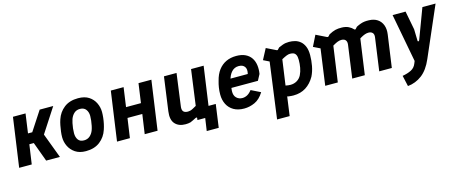

<svg xmlns="http://www.w3.org/2000/svg" viewBox="-43 -1110 4559 1916"><g transform="rotate(-15 2236.0 -151.5)"><path d="M34 0 106 -508H236L208 -309H252L382 -508H522L346 -237V-290L455 0H313L239 -201H193L164 0Z M722 12Q656 12 613 -17Q570 -46 548.5 -90.5Q527 -135 527 -184Q527 -211 531 -242Q535 -273 541 -304Q547 -335 556 -361Q579 -431 635.5 -475Q692 -519 780 -519Q848 -519 891 -491Q934 -463 955.5 -418Q977 -373 977 -324Q977 -297 973.5 -265.5Q970 -234 963.5 -204Q957 -174 948 -148Q925 -77 868 -32.5Q811 12 722 12ZM731 -97Q767 -97 792 -118.5Q817 -140 830 -175Q836 -191 841.5 -216.5Q847 -242 850 -269Q853 -296 853 -317Q853 -357 832.5 -384Q812 -411 771 -411Q735 -411 711 -389.5Q687 -368 674 -333Q669 -318 663.5 -293.5Q658 -269 655 -242Q652 -215 652 -191Q652 -150 671 -123.5Q690 -97 731 -97Z M1045 0 1117 -508H1249L1221 -309H1375L1403 -508H1536L1464 0H1331L1360 -201H1207L1178 0Z M1937 130 1967 -75 1957 -108H2094L2061 130ZM1751 10Q1681 10 1643.5 -32Q1606 -74 1618 -160L1666 -508H1796L1751 -174Q1746 -139 1760 -122.5Q1774 -106 1807 -106Q1818 -106 1830.5 -109Q1843 -112 1859 -120.5Q1875 -129 1896 -141L1946 -508H2076L2004 0H1876L1878 -18Q1880 -25 1875 -26.5Q1870 -28 1864 -25Q1848 -17 1833 -9.5Q1818 -2 1803 4Q1791 7 1778 8.5Q1765 10 1751 10Z M2358 10Q2294 10 2250 -15.5Q2206 -41 2183.5 -85.5Q2161 -130 2161 -186Q2161 -224 2166.5 -258.5Q2172 -293 2181 -323Q2197 -388 2229.5 -431Q2262 -474 2308.5 -496Q2355 -518 2414 -518Q2470 -518 2508 -499.5Q2546 -481 2567.5 -449Q2589 -417 2595 -374.5Q2601 -332 2593 -284L2560 -222H2260L2272 -314H2480Q2492 -362 2473 -388Q2454 -414 2412 -414Q2368 -414 2338.5 -382Q2309 -350 2296 -293Q2292 -272 2288.5 -248Q2285 -224 2283 -191Q2281 -145 2305.5 -120.5Q2330 -96 2367 -96Q2393 -96 2417.5 -109Q2442 -122 2465 -152L2562 -104Q2522 -39 2468 -14.5Q2414 10 2358 10Z M2645 200 2723 -378 2662 -408 2720 -518 2820 -469Q2829 -464 2834 -471L2851 -489Q2876 -500 2892.5 -506Q2909 -512 2924.5 -514.5Q2940 -517 2960 -517Q2991 -517 3021 -509Q3051 -501 3075.5 -480.5Q3100 -460 3115 -425Q3130 -390 3130 -336Q3130 -281 3119.5 -225Q3109 -169 3086 -123Q3050 -59 2995 -24Q2940 11 2866 11Q2854 11 2842 10Q2830 9 2814 7L2802 4L2775 200ZM2865 -99Q2902 -99 2932 -117Q2962 -135 2978 -167Q2994 -200 3001 -238.5Q3008 -277 3008 -318Q3008 -352 2999 -370Q2990 -388 2974.5 -394Q2959 -400 2939 -400Q2923 -400 2903.5 -392.5Q2884 -385 2851 -367L2814 -105Q2842 -99 2865 -99Z M3196 0 3256 -434 3305 -345 3178 -407 3233 -518 3339 -466Q3349 -461 3356 -468L3371 -485Q3410 -506 3438.5 -513Q3467 -520 3506 -519Q3546 -518 3574.5 -504Q3603 -490 3622 -469Q3630 -461 3639 -471L3654 -488Q3680 -501 3700 -508Q3720 -515 3740 -517.5Q3760 -520 3785 -519Q3837 -518 3872.5 -494.5Q3908 -471 3923.5 -429.5Q3939 -388 3931 -333L3884 0H3754L3801 -337Q3806 -369 3791.5 -385Q3777 -401 3749 -401Q3731 -401 3711 -394Q3691 -387 3665 -371.5Q3639 -356 3600 -329L3661 -397L3605 0H3475L3522 -338Q3526 -369 3512 -385Q3498 -401 3470 -401Q3450 -401 3430.5 -393.5Q3411 -386 3385.5 -371Q3360 -356 3321 -332L3387 -430L3326 0Z M3993 216 3968 104Q4021 95 4058.5 76Q4096 57 4112 16L4122 -9L4028 -508H4162L4199 -315L4202 -196Q4202 -188 4208.5 -188Q4215 -188 4219 -196L4336 -508H4472L4249 6Q4205 109 4139.5 158.5Q4074 208 3993 216Z"/></g></svg>

Font: Finlandica SemiBold
Style: Italic
Weight: 600
Italic angle: -8°
Designer: Niklas Ekholm, Juho Hiilivirta, Jaakko Suomalainen
Foundry: Helsinki Type Studio
Version: Version 1.063